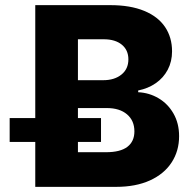

<svg xmlns="http://www.w3.org/2000/svg" viewBox="-20 -727 745 747"><path d="M117.2 -174.8H17.6V-267.6H117.2V-707H409.2Q486.8 -707 540.8 -684.8Q594.7 -662.6 622.1 -622.1Q649.4 -581.5 649.4 -527.3Q649.4 -487.8 632.8 -456.1Q616.2 -424.3 586.4 -403.6Q556.6 -382.8 517.6 -375V-368.2Q560.5 -366.2 596.9 -344.7Q633.3 -323.2 655 -285.2Q676.8 -247.1 676.8 -197.3Q676.8 -139.6 647.7 -95Q618.7 -50.3 563.5 -25.1Q508.3 0 431.6 0H117.2ZM502.9 -215.8Q502.9 -257.8 474.1 -282.2Q445.3 -306.6 395.5 -306.6H283.2V-267.6H373V-174.8H283.2V-134.8H392.6Q448.2 -134.8 475.6 -155.8Q502.9 -176.8 502.9 -215.8ZM479.5 -496.1Q479.5 -532.2 453.9 -553.2Q428.2 -574.2 383.8 -574.2H283.2V-415H381.8Q425.3 -415 452.4 -436.8Q479.5 -458.5 479.5 -496.1Z"/></svg>

Font: Pretendard JP ExtraBold
Style: Regular
Weight: 800
Designer: Base glyphs from Inter by Rasmus Andersson; Hangeul glyphs from Noto Sans CJK(Source Han Sans) by Jang Soo-young and Kan
Foundry: Kil Hyung-jin
Version: Version 1.309